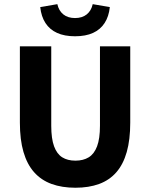

<svg xmlns="http://www.w3.org/2000/svg" viewBox="-20 -869 704 901"><path d="M333.8 12Q270.8 12 222.1 -5.7Q173.3 -23.5 140.2 -60.7Q107.1 -97.9 90.2 -155.7Q73.3 -213.5 73.3 -293.7V-651.7H220.5V-278.7Q220.5 -218.3 233.8 -182.3Q247.1 -146.3 272.2 -130.7Q297.3 -115.1 333.8 -115.1Q370.6 -115.1 396.2 -130.7Q421.8 -146.3 435.5 -182.3Q449.1 -218.3 449.1 -278.7V-651.7H591.2V-293.7Q591.2 -213.5 574.8 -155.7Q558.4 -97.9 526 -60.7Q493.6 -23.5 445.2 -5.7Q396.8 12 333.8 12ZM332.1 -698.8Q282.5 -698.8 247.9 -714.5Q213.3 -730.2 193.4 -760.8Q173.5 -791.3 168.8 -835.7L249.1 -849.5Q255.8 -818.8 277.1 -801.5Q298.5 -784.3 332.1 -784.3Q365.7 -784.3 387.1 -801.5Q408.4 -818.8 415.1 -849.5L495.4 -835.7Q490.7 -791.3 470.8 -760.8Q450.9 -730.2 416.5 -714.5Q382 -698.8 332.1 -698.8Z"/></svg>

Font: Mada
Style: Regular
Weight: 400
Designer: Khaled Hosny
Version: Version 1.5